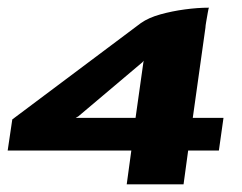

<svg xmlns="http://www.w3.org/2000/svg" viewBox="-22 -480 629 500"><path d="M308 0 320 -88H-2L10 -169L345 -420Q365 -434 395.5 -442.5Q426 -451 459.5 -455.5Q493 -460 522 -460Q521 -458 519 -446.5Q517 -435 515 -423.5Q513 -412 513 -408L480 -173H560L548 -88H468L456 0ZM175 -173H331L352 -322L349 -318L182 -177Z"/></svg>

Font: Genos
Style: Bold Italic
Weight: 700
Italic angle: -8°
Version: Version 1.010